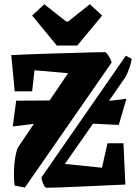

<svg xmlns="http://www.w3.org/2000/svg" viewBox="-20 -870 654 902"><path d="M505 -577 97 11 49 2Q46 -17 45.5 -43.5Q45 -70 47.5 -98Q50 -126 55 -148.5Q60 -171 67 -181L139 -288L40 -276L56 -397L213 -398L300 -526L142 -540L131 -441H49L33 -611Q70 -613 120 -615Q170 -617 224 -618.5Q278 -620 328.5 -621.5Q379 -623 417 -624Q455 -625 473 -625Q479 -625 490 -607.5Q501 -590 505 -577ZM175 -37 571 -608 599 -594Q597 -579 591 -560.5Q585 -542 578.5 -526.5Q572 -511 568 -506L492 -396L574 -406L538 -283L417 -289L285 -100L459 -82L485 -197H560L569 -3Q523 -1 467.5 1.5Q412 4 358 6.5Q304 9 261 10.5Q218 12 196 12Q189 8 182 -9Q175 -26 175 -37ZM247 -656 131 -797 188 -850 291 -769H300L402 -850L460 -797L343 -656Z"/></svg>

Font: Grenze Gotisch Black
Style: Regular
Weight: 900
Designer: Renata Polastri
Foundry: Omnibus-Type
Version: Version 1.001